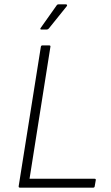

<svg xmlns="http://www.w3.org/2000/svg" viewBox="-20 -864 510 884"><path d="M72 0Q65 0 66 -7L168 -648Q169 -655 175 -655H206Q214 -655 212 -648L116 -41H415Q422 -41 421 -35L416 -6Q415 0 409 0ZM170 -728Q167 -728 166 -730Q165 -732 167 -735L240 -838Q243 -844 250 -844H283Q287 -844 288.5 -841.5Q290 -839 287 -835L205 -733Q201 -728 195 -728Z"/></svg>

Font: Sofia Sans ExtraLight
Style: Italic
Weight: 250
Italic angle: -9°
Version: Version 4.100-B